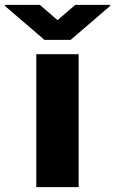

<svg xmlns="http://www.w3.org/2000/svg" viewBox="-94 -768 472 788"><path d="M55 0V-545.5H228.7V0ZM69.6 -747.9 142 -685.4 214.8 -747.9H358V-743.6L196 -604.4H88.4L-73.9 -743.6V-747.9Z"/></svg>

Font: Inter UI Extra Bold
Style: Regular
Weight: 800
Designer: Rasmus Andersson
Foundry: rsms
Version: 3.2;8d6f07862